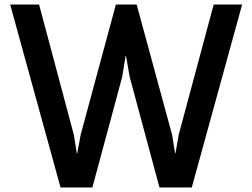

<svg xmlns="http://www.w3.org/2000/svg" viewBox="-20 -830 1117 850"><path d="M1052 -810 829 0H686L554 -490L538 -582H536L521 -490L389 0H248L25 -810H153L307 -233L320 -151H322L337 -233L493 -810H585L742 -233L755 -152H757L771 -233L926 -810Z"/></svg>

Font: Sinkin Sans 500 Medium
Style: 500 Medium
Weight: 500
Designer: Keith Bates
Foundry: K-Type
Version: Sinkin Sans (version 1.0)  by Keith Bates   •   © 2014   www